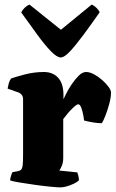

<svg xmlns="http://www.w3.org/2000/svg" viewBox="-20 -812 501 832"><path d="M242 0Q229 0 198.5 -3Q168 -6 132 -11Q96 -16 66 -21Q36 -26 24 -30Q24 -37 27 -47.5Q30 -58 34 -66L57 -70Q67 -72 72 -77.5Q77 -83 78.5 -98.5Q80 -114 80 -147V-382Q80 -393 74.5 -400.5Q69 -408 61 -411L13 -428Q15 -440 18 -451Q21 -462 28 -472Q45 -478 86 -489Q127 -500 170 -500Q209 -500 232 -475Q255 -450 255 -400V-382Q257 -386 266 -404.5Q275 -423 289.5 -445Q304 -467 320.5 -483.5Q337 -500 353 -500Q369 -500 387.5 -490Q406 -480 423 -465Q440 -450 450.5 -435.5Q461 -421 461 -411Q461 -390 453.5 -362Q446 -334 436.5 -310Q427 -286 421 -278Q403 -278 380.5 -282Q358 -286 344 -290Q344 -295 341 -312Q338 -329 332.5 -344.5Q327 -360 319 -360Q314 -360 305 -352.5Q296 -345 286 -334.5Q276 -324 267.5 -313Q259 -302 254 -296V-129Q254 -107 247.5 -92.5Q241 -78 237 -73L315 -65Q317 -60 319.5 -50.5Q322 -41 322 -31Q315 -23 300 -16Q285 -9 269.5 -4.5Q254 0 242 0ZM243 -563Q227 -563 201 -589.5Q175 -616 142.5 -660.5Q110 -705 72 -758Q77 -769 87 -778.5Q97 -788 108 -792L244 -683L377 -792Q388 -788 398 -778Q408 -768 412 -759Q375 -706 342 -661.5Q309 -617 284 -590Q259 -563 243 -563Z"/></svg>

Font: Texturina Medium 12pt Black
Style: Regular
Weight: 900
Version: Version 1.002